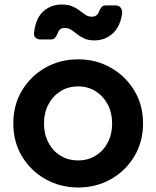

<svg xmlns="http://www.w3.org/2000/svg" viewBox="-20 -819 692 851"><path d="M327 12Q247 12 181.5 -25Q116 -62 77.5 -126Q39 -190 39 -272Q39 -354 77.5 -418Q116 -482 181 -519Q246 -556 327 -556Q406 -556 471 -519Q536 -482 575 -418Q614 -354 614 -272Q614 -190 575 -125.5Q536 -61 471 -24.5Q406 12 327 12ZM327 -108Q370 -108 404 -129Q438 -150 457.5 -187Q477 -224 477 -272Q477 -319 457.5 -356Q438 -393 404 -414.5Q370 -436 327 -436Q282 -436 248 -414.5Q214 -393 194.5 -356Q175 -319 175 -272Q175 -224 194.5 -187Q214 -150 248 -129Q282 -108 327 -108ZM399 -640Q371 -640 353 -648.5Q335 -657 322 -667.5Q309 -678 296 -686.5Q283 -695 266 -695Q243 -695 236 -672Q230 -658 223.5 -651Q217 -644 204 -644H161Q146 -644 137.5 -652Q129 -660 131 -676Q139 -740 173 -769.5Q207 -799 253 -799Q281 -799 300 -791Q319 -783 332.5 -772.5Q346 -762 358.5 -753.5Q371 -745 387 -745Q411 -745 419 -768Q424 -781 430.5 -788Q437 -795 450 -795H493Q508 -795 516 -783.5Q524 -772 520 -751Q510 -696 476.5 -668Q443 -640 399 -640Z"/></svg>

Font: Pitagon Sans Text
Style: Bold
Weight: 700
Designer: Travis Tran
Foundry: Pitagon
Version: Version 1.001; ttfautohint (v1.8.4.7-5d5b);gftools[0.9.26]